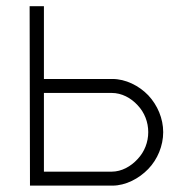

<svg xmlns="http://www.w3.org/2000/svg" viewBox="-20 -582 573 602"><path d="M72.9 -562.5 74 0H332.3C374 0 415.6 -21.9 444.8 -52.1C474 -82.3 491.7 -125 491.7 -167.7C491.7 -210.4 474 -252.1 444.8 -283.3C415.6 -313.5 374 -334.4 332.3 -334.4H117.7V-562.5ZM117.7 -290.6H330.2C361.5 -290.6 390.6 -275 411.5 -252.1C433.3 -229.2 444.8 -199 444.8 -167.7C444.8 -136.5 433.3 -106.3 411.5 -83.3C390.6 -60.4 361.5 -43.8 330.2 -43.8H117.7Z"/></svg>

Font: Manrope Thin
Style: Regular
Weight: 100
Width: 4
Designer: Michael Sharanda
Foundry: Michael Sharanda
Version: Version 2.000;PS 002.000;hotconv 1.0.88;makeotf.lib2.5.64775